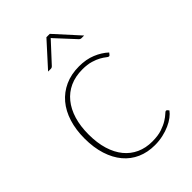

<svg xmlns="http://www.w3.org/2000/svg" viewBox="-210 -793 889 889"><g transform="rotate(-45 234.0 -348.5)"><path d="M413.5 -439Q412 -437.5 410.5 -436.2Q409 -435 406.5 -435Q402.5 -435 394 -442Q385.5 -449 370.5 -457.5Q355.5 -466 332.5 -473Q309.5 -480 277 -480Q231 -480 195.2 -463.8Q159.5 -447.5 134.8 -417Q110 -386.5 97 -343.5Q84 -300.5 84 -246.5Q84 -191 97.2 -147.8Q110.5 -104.5 134.8 -75Q159 -45.5 193.2 -30Q227.5 -14.5 269.5 -14.5Q307.5 -14.5 333.2 -23.2Q359 -32 376 -42.8Q393 -53.5 402 -62.2Q411 -71 415 -71Q419 -71 421.5 -68L427.5 -60.5Q418.5 -48 402.8 -36Q387 -24 366.2 -14.8Q345.5 -5.5 320.2 0.2Q295 6 266.5 6Q219 6 180.5 -11Q142 -28 114.8 -60.5Q87.5 -93 72.5 -140Q57.5 -187 57.5 -246.5Q57.5 -303.5 72.2 -350.5Q87 -397.5 115 -430.8Q143 -464 183.5 -482.5Q224 -501 276 -501Q322 -501 358 -486.2Q394 -471.5 420 -447.5ZM393.5 -585H375Q369.5 -585 364.5 -590L279.5 -682Q278.5 -683 277.8 -684.2Q277 -685.5 276 -686.5Q275 -685.5 274 -684.2Q273 -683 272 -682L187 -590Q182 -585 176.5 -585H157.5L264.5 -703H286.5Z"/></g></svg>

Font: Lato ExtraLight
Style: Regular
Weight: 275
Designer: Lukasz Dziedzic with Adam Twardoch and Botio Nikoltchev
Foundry: tyPoland Lukasz Dziedzic
Version: Version 2.015; 2015-08-06; http://www.latofonts.com/